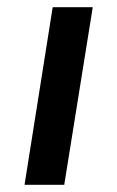

<svg xmlns="http://www.w3.org/2000/svg" viewBox="-20 -512 324 532"><path d="M48 0 126 -492H237L158 0Z"/></svg>

Font: Nunito Sans 10pt SemiExpanded SemiBold
Style: Italic
Weight: 600
Width: 6
Italic angle: -9°
Designer: Vernon Adams
Foundry: Vernon Adams
Version: Version 3.101;gftools[0.9.27]